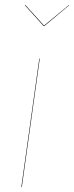

<svg xmlns="http://www.w3.org/2000/svg" viewBox="-20 -753 299 773"><path d="M257.8 -732.9 258.8 -731.9 158.2 -647.9H155.8L80.1 -731.9L82 -732.9L157.2 -649.9ZM140.1 -517.1 67.9 0H65.9L138.2 -517.1Z"/></svg>

Font: Fira Sans Compressed Two
Style: Italic
Weight: 100
Width: 3
Italic angle: -8°
Designer: Carrois Corporate & Edenspiekermann AG
Foundry: Carrois Corporate GbR & Edenspiekermann AG
Version: Version 4.203;PS 004.203;hotconv 1.0.88;makeotf.lib2.5.64775